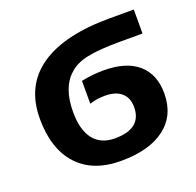

<svg xmlns="http://www.w3.org/2000/svg" viewBox="-102 -649 783 767"><g transform="rotate(-20 289.0 -265.5)"><path d="M542 -185Q542 -92 475.5 -41Q409 10 288 10Q169 10 104.5 -60.5Q40 -131 40 -259Q40 -398 142.5 -469.5Q245 -541 440 -541H542V-439H448Q354 -439 305 -428Q258 -418 230 -392Q174 -344 174 -239Q174 -163 205 -123Q236 -83 296 -83Q410 -83 410 -175Q410 -214 385.5 -235.5Q361 -257 315 -257Q280 -257 250 -247V-344Q296 -354 345 -354Q441 -354 491.5 -310Q542 -266 542 -185Z"/></g></svg>

Font: Libra Sans
Style: Bold
Weight: 700
Foundry: Context Ltd
Version: Version 1.000